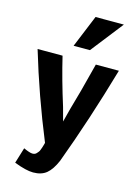

<svg xmlns="http://www.w3.org/2000/svg" viewBox="-145 -893 830 1159"><g transform="rotate(15 270.0 -314.0)"><path d="M523 -539Q427 -207 321 78Q296 136 264.5 162Q233 188 181 188Q137 188 62 159L92 61Q131 79 148 79Q156 79 162.5 76.5Q169 74 174 68Q179 62 183 57.5Q187 53 190.5 43Q194 33 196 28Q198 23 201 11.5Q204 0 205 -3Q96 -268 15 -539H171Q205 -396 254 -241L277 -156L299 -241Q329 -341 379 -539ZM322 -614H220L303 -816H480Z"/></g></svg>

Font: Repo
Style: Bold
Weight: 700
Designer: Stefan Peev
Foundry: Context Ltd
Version: Version 001.000